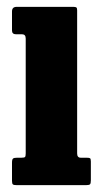

<svg xmlns="http://www.w3.org/2000/svg" viewBox="-20 -540 295 560"><path d="M44.5 -440H27Q15 -440 15 -451V-506.5Q15 -520 28.5 -520H194Q200.5 -520 202.8 -518.2Q205 -516.5 205 -510V-92.5Q205 -80 215.5 -80H232Q240 -80 242.5 -78.5Q245 -77 245 -69V-14Q245 -5 242.5 -2.5Q240 0 231 0H29Q20.5 0 17.8 -2Q15 -4 15 -12.5V-65.5Q15 -75 18 -77.5Q21 -80 30 -80H43Q51 -80 53 -82.2Q55 -84.5 55 -92.5V-427.5Q55 -440 44.5 -440Z"/></svg>

Font: Besley* Condensed
Style: Bold
Weight: 700
Width: 3
Designer: Owen Earl
Foundry: indestructible type*
Version: Version 3.000; ttfautohint (v1.8.3)